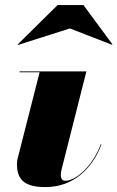

<svg xmlns="http://www.w3.org/2000/svg" viewBox="-20 -750 477 780"><path d="M264 -634.5 435 -568 437 -569.5 319 -729.5H214L52 -569.5L53.5 -567.5ZM392 -162.5 389.5 -164C355 -72.5 287.5 -15.5 244.5 -15.5C231.5 -15.5 227 -28 227 -39C227 -44 228 -51 229 -57L331 -460H59.5V-456.5H141L51.5 -105.5C49.5 -99 49 -88 49 -82C49 -13.5 88 10 165 10C275 10 353.5 -61.5 392 -162.5Z"/></svg>

Font: Bodoni* 48pt Fatface
Style: Italic
Weight: 900
Italic angle: -13°
Version: Version 2.3